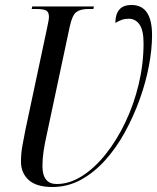

<svg xmlns="http://www.w3.org/2000/svg" viewBox="-20 -740 629 769"><path d="M190 9Q126 9 95 -19Q64 -47 64 -93Q64 -124 69.5 -155.5Q75 -187 82 -221L168 -625Q172 -644 174 -655Q176 -666 176 -673Q176 -693 163.5 -698.5Q151 -704 126 -704H107L109 -714H356L354 -704H334Q302 -704 285.5 -691.5Q269 -679 259 -632L166 -195Q159 -164 154.5 -134Q150 -104 150 -75Q150 -3 207 -3Q258 -3 308 -34.5Q358 -66 402.5 -121.5Q447 -177 481.5 -249Q516 -321 535.5 -402.5Q555 -484 555 -567Q555 -618 539 -641.5Q523 -665 495 -665Q480 -665 467.5 -660.5Q455 -656 442 -648Q442 -682 457.5 -701Q473 -720 507 -720Q589 -720 589 -599Q589 -543 576.5 -476.5Q564 -410 539.5 -342Q515 -274 480.5 -211Q446 -148 401.5 -98.5Q357 -49 304 -20Q251 9 190 9Z"/></svg>

Font: Noto Serif Display ExtraCondensed
Style: Italic
Weight: 400
Width: 2
Italic angle: -12°
Designer: Monotype Design Team
Foundry: Monotype Imaging Inc.
Version: Version 2.009